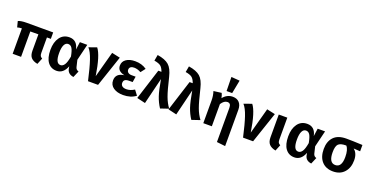

<svg xmlns="http://www.w3.org/2000/svg" viewBox="-32 -1805 5804 3000"><g transform="rotate(20 2870.0 -304.5)"><path d="M584 -423H519V-169Q519 -134 528.5 -116.5Q538 -99 562 -87L520 16Q446 2 411.5 -36.5Q377 -75 377 -151V-423L243 -422V0H103V-422Q61 -421 28 -411L3 -509Q52 -530 141 -530H584Z M851 -546Q980 -546 1010 -401L1028 -530H1151L1085 -258L1112 -145Q1123 -102 1165 -92L1119 16Q1025 3 1008 -78L1001 -119Q949 16 836 16Q743 16 689.5 -55Q636 -126 636 -261Q636 -389 693 -467.5Q750 -546 851 -546ZM868 -441Q827 -441 804 -395.5Q781 -350 781 -261Q781 -89 864 -89Q901 -89 928.5 -128.5Q956 -168 974 -271Q956 -367 932 -404Q908 -441 868 -441Z M1310 -546Q1391 -445 1442 -115L1559 -545L1697 -515L1523 0H1356Q1310 -207 1269.5 -327Q1229 -447 1180 -500Z M1944 -546Q2056 -546 2136 -489L2077 -413Q2019 -446 1962 -446Q1925 -446 1904.5 -430Q1884 -414 1884 -384Q1884 -355 1905.5 -338Q1927 -321 1965 -321H2031L2016 -226H1958Q1910 -226 1888.5 -209.5Q1867 -193 1867 -158Q1867 -125 1891 -106Q1915 -87 1961 -87Q2025 -87 2092 -129L2153 -48Q2068 16 1943 16Q1843 16 1781 -27Q1719 -70 1719 -147Q1719 -265 1859 -282Q1740 -306 1740 -400Q1740 -468 1796 -507Q1852 -546 1944 -546Z M2239 -757Q2368 -737 2430.5 -682.5Q2493 -628 2524 -497Q2573 -289 2607.5 -195Q2642 -101 2695 -30L2559 16Q2507 -64 2476.5 -154.5Q2446 -245 2416 -421L2309 16L2169 -17L2332 -530H2384Q2363 -592 2330 -618.5Q2297 -645 2221 -657Z M2759 -757Q2888 -737 2950.5 -682.5Q3013 -628 3044 -497Q3093 -289 3127.5 -195Q3162 -101 3215 -30L3079 16Q3027 -64 2996.5 -154.5Q2966 -245 2936 -421L2829 16L2689 -17L2852 -530H2904Q2883 -592 2850 -618.5Q2817 -645 2741 -657Z M3536 -596H3443L3439 -829L3579 -818ZM3567 -546Q3637 -546 3676.5 -503Q3716 -460 3716 -382V220L3574 204V-362Q3574 -405 3559 -422.5Q3544 -440 3516 -440Q3461 -440 3415 -369V0H3273V-376Q3273 -457 3250 -526L3381 -543Q3396 -516 3406 -464Q3472 -546 3567 -546Z M3888 -546Q3969 -445 4020 -115L4137 -545L4275 -515L4101 0H3934Q3888 -207 3847.5 -327Q3807 -447 3758 -500Z M4477 -530V-170Q4477 -134 4486.5 -116.5Q4496 -99 4521 -87L4479 16Q4405 1 4370 -38Q4335 -77 4335 -152V-530Z M4805 -546Q4934 -546 4964 -401L4982 -530H5105L5039 -258L5066 -145Q5077 -102 5119 -92L5073 16Q4979 3 4962 -78L4955 -119Q4903 16 4790 16Q4697 16 4643.5 -55Q4590 -126 4590 -261Q4590 -389 4647 -467.5Q4704 -546 4805 -546ZM4822 -441Q4781 -441 4758 -395.5Q4735 -350 4735 -261Q4735 -89 4818 -89Q4855 -89 4882.5 -128.5Q4910 -168 4928 -271Q4910 -367 4886 -404Q4862 -441 4822 -441Z M5726 -530V-425L5616 -432Q5687 -376 5687 -260Q5687 -136 5619 -60Q5551 16 5433 16Q5314 16 5246.5 -58.5Q5179 -133 5179 -265Q5179 -392 5248.5 -465Q5318 -538 5456 -538Q5562 -538 5726 -530ZM5539 -260Q5539 -385 5492 -436H5489Q5396 -436 5361.5 -400.5Q5327 -365 5327 -265Q5327 -90 5433 -90Q5539 -90 5539 -260Z"/></g></svg>

Font: FiraGO SemiBold
Style: Regular
Weight: 600
Designer: bBox Type
Foundry: bBox Type GmbH
Version: Version 1.001;PS 001.001;hotconv 1.0.88;makeotf.lib2.5.64775